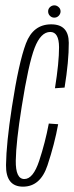

<svg xmlns="http://www.w3.org/2000/svg" viewBox="-20 -695 277 718"><path d="M66 3Q131 3 157.5 -76.5Q184 -156 197.5 -230.5L162.5 -233Q149 -161.5 126.5 -93.5Q104 -25.5 71 -25.5Q38 -25.5 39 -94.5Q40 -163.5 61 -295Q86.5 -456.5 109.5 -516Q132.5 -575.5 168 -575.5Q200.5 -575.5 200.8 -518.5Q201 -461.5 185.5 -365L221.5 -367.5Q237.5 -466 237.2 -535Q237 -604 171.5 -604Q104 -604 77 -532.5Q50 -461 24.5 -294.5Q3.5 -158.5 2.5 -77.8Q1.5 3 66 3ZM183 -629Q193 -629 199.8 -636.2Q206.5 -643.5 206.5 -652.5Q206.5 -662 199.2 -668.5Q192 -675 183.5 -675Q174 -675 167 -668.5Q160 -662 160 -652.5Q160 -642.5 166.8 -635.8Q173.5 -629 183 -629Z"/></svg>

Font: Anybody ExtraCondensed ExtraLight
Style: Italic
Weight: 250
Width: 2
Italic angle: -10°
Version: Version 1.113;gftools[0.9.25]